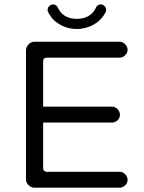

<svg xmlns="http://www.w3.org/2000/svg" viewBox="-20 -869 663 884"><path d="M336.9 -735.4Q348.6 -735.4 362.3 -738.3Q389.6 -743.2 413.1 -756.8Q448.2 -777.3 465.8 -812.5Q468.8 -817.4 468.8 -822.3Q468.8 -834 461.4 -841.3Q454.1 -848.6 443.4 -848.6Q427.7 -848.6 420.9 -832Q409.2 -807.6 386.7 -794.9Q364.3 -782.2 334 -782.2Q277.3 -782.2 252 -823.2Q249 -828.1 247.1 -832Q240.2 -848.6 224.6 -848.6Q213.9 -848.6 206.5 -840.8Q199.2 -833 199.2 -823.2Q199.2 -817.4 202.1 -812.5Q223.6 -769.5 269.5 -749Q298.8 -735.4 336.9 -735.4ZM530.3 -78.1H196.3Q187.5 -78.1 183.1 -82.5Q178.7 -86.9 178.7 -95.7V-304.7H495.1Q510.7 -304.7 521.5 -315.4Q532.2 -326.2 532.2 -340.8Q532.2 -355.5 521 -366.7Q509.8 -377.9 495.1 -377.9H178.7V-585.9Q178.7 -594.7 182.6 -599.6Q188.5 -603.5 196.3 -603.5H530.3Q545.9 -603.5 556.6 -615.2Q567.4 -625 567.4 -639.6Q567.4 -654.3 556.2 -665.5Q544.9 -676.8 530.3 -676.8H138.7Q123 -676.8 111.3 -664.6Q99.6 -652.3 99.6 -636.7V-43.9Q99.6 -24.4 116.2 -12.7Q126 -4.9 138.7 -4.9H530.3Q544.9 -4.9 556.2 -15.6Q567.4 -26.4 567.4 -41Q567.4 -55.7 556.2 -66.9Q544.9 -78.1 530.3 -78.1Z"/></svg>

Font: FakePearl
Style: Light
Weight: 350
Version: Version 1.2